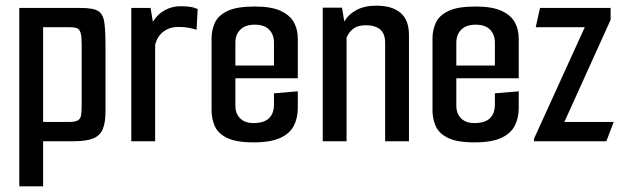

<svg xmlns="http://www.w3.org/2000/svg" viewBox="-20 -498 2199 677"><path d="M48 -470H265Q309 -470 326.5 -459Q344 -448 348 -418Q352 -388 352 -334V-105Q352 -66 342.5 -43Q333 -20 309 -10Q285 0 239 0H132V159H48ZM132 -402V-68H224Q245 -68 254.5 -73.5Q264 -79 266 -92.5Q268 -106 268 -128V-341Q268 -368 264.5 -381Q261 -394 252.5 -398Q244 -402 226 -402Z M443 0V-470H511L519 -421Q535 -448 561 -462Q587 -476 615 -476Q640 -476 653.5 -473.5Q667 -471 677 -466L673 -393Q661 -397 645.5 -400Q630 -403 608 -403Q579 -403 557 -387Q535 -371 527 -340V0Z M874 4Q812 4 780 -12Q748 -28 737 -54Q726 -80 726 -109V-362Q726 -392 737.5 -417.5Q749 -443 781.5 -459Q814 -475 878 -475Q937 -475 970 -459.5Q1003 -444 1016.5 -419Q1030 -394 1030 -363V-261L946 -256V-348Q946 -376 929 -393.5Q912 -411 878 -411Q845 -411 827.5 -393.5Q810 -376 810 -348V-125Q810 -97 827 -80.5Q844 -64 873 -64Q911 -64 928.5 -81Q946 -98 946 -130V-169L1030 -176V-116Q1030 -83 1016.5 -55.5Q1003 -28 969 -12Q935 4 874 4ZM737 -222V-267H1030V-222Z M1118 -471H1186L1194 -422Q1209 -448 1237.5 -463Q1266 -478 1307 -478Q1363 -478 1392.5 -452.5Q1422 -427 1422 -375V0H1338V-347Q1338 -380 1320 -394.5Q1302 -409 1270 -409Q1242 -409 1226 -397Q1210 -385 1202 -365V0H1118Z M1653 4Q1591 4 1559 -12Q1527 -28 1516 -54Q1505 -80 1505 -109V-362Q1505 -392 1516.5 -417.5Q1528 -443 1560.5 -459Q1593 -475 1657 -475Q1716 -475 1749 -459.5Q1782 -444 1795.5 -419Q1809 -394 1809 -363V-261L1725 -256V-348Q1725 -376 1708 -393.5Q1691 -411 1657 -411Q1624 -411 1606.5 -393.5Q1589 -376 1589 -348V-125Q1589 -97 1606 -80.5Q1623 -64 1652 -64Q1690 -64 1707.5 -81Q1725 -98 1725 -130V-169L1809 -176V-116Q1809 -83 1795.5 -55.5Q1782 -28 1748 -12Q1714 4 1653 4ZM1516 -222V-267H1809V-222Z M1863 -9 2042 -402H1869L1884 -470H2133V-428L1970 -68H2144L2118 0H1863Z"/></svg>

Font: Smooch Sans Thin SemiBold
Style: Regular
Weight: 600
Version: Version 1.010